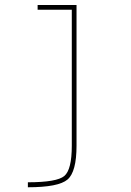

<svg xmlns="http://www.w3.org/2000/svg" viewBox="-20 -540 540 790"><path d="M275.4 59.6V-500H134.8V-519.5H294.9V59.6Q294.9 167 257.8 198.7Q220.7 230.5 94.7 230.5V210Q213.9 210 244.6 184.1Q275.4 158.2 275.4 59.6Z"/></svg>

Font: Mgen+ 1m thin
Style: Regular
Weight: 100
Designer: [Source Han Sans]
Ryoko NISHIZUKA  (kana & ideographs); Paul D. Hunt (Latin, Greek & Cyrillic); Wenlong ZHANG  (bopomofo
Version: Version 1.059.20150602